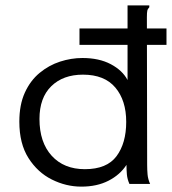

<svg xmlns="http://www.w3.org/2000/svg" viewBox="-20 -685 640 715"><path d="M283 10Q226 10 173 -16.5Q120 -43 86 -96.5Q52 -150 52 -232Q52 -295 72.5 -340Q93 -385 127.5 -413.5Q162 -442 203.5 -455.5Q245 -469 287 -469Q349 -469 392.5 -446Q436 -423 455 -387V-665H536V-658Q530 -652 528.5 -645Q527 -638 527 -621L528 -71Q528 -53 529.5 -35.5Q531 -18 539 0H462Q454 -18 452.5 -35.5Q451 -53 451 -71Q427 -34 384 -12Q341 10 283 10ZM296 -55Q378 -55 414 -103.5Q450 -152 450 -231Q450 -311 409.5 -359Q369 -407 289 -407Q215 -407 171 -364Q127 -321 127 -242Q127 -155 172.5 -105Q218 -55 296 -55ZM276 -518V-579H600V-518Z"/></svg>

Font: Inconsolata Expanded
Style: Regular
Weight: 400
Width: 7
Monospace: yes
Designer: Raph Levien, Cyreal, Brenton Simpson
Foundry: Raph Levien, Cyreal, Google
Version: Version 3.000; ttfautohint (v1.8.2.53-6de2)